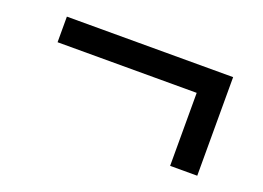

<svg xmlns="http://www.w3.org/2000/svg" viewBox="-60 -556 810 592"><g transform="rotate(20 345.0 -260.0)"><path d="M531 -98.5V-338H74.5V-422H620V-98.5Z"/></g></svg>

Font: Encode Sans Semi Expanded Medium
Style: Regular
Weight: 500
Width: 6
Designer: Multiple Designers
Foundry: Impallari Type
Version: Version 2.000